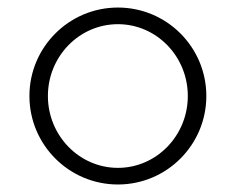

<svg xmlns="http://www.w3.org/2000/svg" viewBox="-20 -725 625 509"><path d="M107 -470.5C107 -575.6 190.3 -660.9 292.6 -660.9C394.9 -660.9 477.9 -575.6 477.9 -470.5C477.9 -365.4 394.9 -280 292.6 -280C190.3 -280 107 -365.4 107 -470.5ZM58 -470.5C58 -341 163.1 -235.9 292.6 -235.9C422.1 -235.9 527 -341 527 -470.5C527 -600 422.1 -705 292.6 -705C163.1 -705 58 -600 58 -470.5Z"/></svg>

Font: Resamitz
Style: Regular
Weight: 500
Designer: gluk
Foundry: gluk
Version: Version 0.047